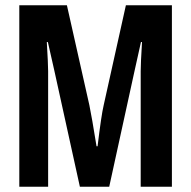

<svg xmlns="http://www.w3.org/2000/svg" viewBox="-20 -706 723 726"><path d="M53 0V-686H233L318 -308Q327 -265 345 -153H349Q363 -270 372 -308L456 -686H630V0H512V-437Q512 -466 517 -547H513L489 -439L393 0H282L185 -441L173 -494L161 -547H157Q162 -463 162 -437V0Z"/></svg>

Font: AXENEO7
Style: Regular
Weight: 400
Designer: Hector Gatti, Simon Guibord
Foundry: Omnibus-Type, Jean-Christophe Thérien
Version: Version 1.000